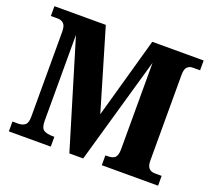

<svg xmlns="http://www.w3.org/2000/svg" viewBox="-121 -871 1137 1029"><g transform="rotate(20 448.0 -357.0)"><path d="M23 0H262V-56H254Q221 -56 202.5 -66.5Q184 -77 184 -119V-609L368 0H447L621 -609V-117Q621 -81 608 -68.5Q595 -56 565 -56H553V0H874V-56H836Q789 -56 789 -111V-602Q789 -634 801.5 -646Q814 -658 830 -658H874V-714H581L452 -254L316 -714H23V-658H65Q82 -658 95.5 -646Q109 -634 109 -600V-114Q109 -80 94.5 -68Q80 -56 55 -56H23Z"/></g></svg>

Font: Noto Serif SemiCondensed Extra
Style: Regular
Weight: 800
Width: 4
Designer: Monotype Design Team
Foundry: Monotype Imaging Inc.
Version: Version 1.002